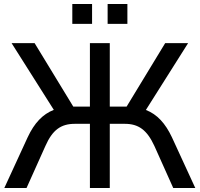

<svg xmlns="http://www.w3.org/2000/svg" viewBox="-20 -933 992 953"><path d="M111.8 0 205.6 -209C240.7 -288.1 282.2 -318.4 351.6 -318.4H426.3V0H524.9V-318.4H599.6C667.5 -318.4 709.5 -288.1 746.1 -209L839.8 0H949.2L833 -252.4C800.8 -320.3 760.3 -365.7 704.1 -387.2L913.6 -718.8H799.8L608.4 -403.8H524.9V-718.8H426.3V-403.8H343.8L151.9 -718.8H37.6L247.1 -387.7C191.9 -366.2 150.4 -322.3 117.7 -252.4L1.5 0ZM612.3 -814.5V-913.1H514.2V-814.5ZM437 -814.5V-913.1H338.9V-814.5Z"/></svg>

Font: Winston
Style: Regular
Weight: 400
Designer: Vernon Adams, Kim Jin-seong, David Berlow, Cristiano Sobral
Foundry: The Winston Project Authors
Version: Version 3.004